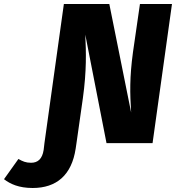

<svg xmlns="http://www.w3.org/2000/svg" viewBox="-206 -715 879 959"><path d="M493 -695 458 -453C441 -327 443 -250 449 -153L340 -695H113L16 0L12 34C5 79 -17 98 -51 98C-77 98 -93 91 -114 79L-186 180C-155 204 -112 224 -43 224C76 224 152 160 172 27L176 0L208 -225C227 -362 224 -455 220 -542L326 0H556L653 -695Z"/></svg>

Font: Fira Sans ExtraBold
Style: Italic
Weight: 800
Italic angle: -8°
Designer: bBox Type GmbH & Carrois Corporate GbR & Edenspiekermann AG
Foundry: bBox Type GmbH & Carrois Corporate GbR & Edenspiekermann AG
Version: Version 4.301;PS 004.301;hotconv 1.0.88;makeotf.lib2.5.64775